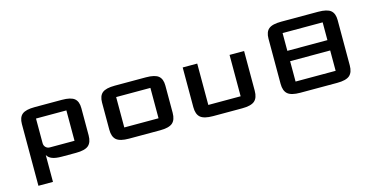

<svg xmlns="http://www.w3.org/2000/svg" viewBox="-70 -888 2757 1401"><g transform="rotate(-15 1308.5 -188.0)"><path d="M188 -131.8Q188 -112.8 200.4 -100.3Q212.9 -87.9 231.9 -87.9H417.5V-317.4H188ZM527.3 -100.1Q527.3 -46.9 500 -23.4Q472.7 0 405.3 0H297.9Q252.9 0 226.6 -10Q200.2 -20 188 -42V161.1H78.1V-305.2Q78.1 -355.5 105.2 -377.9Q132.3 -400.4 200.2 -400.4H405.3Q473.1 -400.4 500.2 -377.9Q527.3 -355.5 527.3 -305.2Z M1052.2 -317.4H793.5V-87.9H1052.2ZM1162.1 -100.1Q1162.1 -46.9 1134.8 -23.4Q1107.4 0 1040 0H805.7Q738.3 0 710.9 -23.4Q683.6 -46.9 683.6 -100.1V-305.2Q683.6 -355.5 710.7 -377.9Q737.8 -400.4 805.7 -400.4H1040Q1107.9 -400.4 1135 -377.9Q1162.1 -355.5 1162.1 -305.2Z M1440.4 0Q1373 0 1345.7 -23.4Q1318.4 -46.9 1318.4 -100.1V-400.4H1428.2V-87.9H1672.4V-400.4H1782.2V-100.1Q1782.2 -46.9 1754.9 -23.4Q1727.5 0 1660.2 0Z M2500 -100.1Q2500 -46.9 2472.7 -23.4Q2445.3 0 2377.9 0H2099.6Q2032.2 0 2004.9 -23.4Q1977.5 -46.9 1977.5 -100.1V-441.9Q1977.5 -492.2 2004.6 -514.6Q2031.7 -537.1 2099.6 -537.1H2377.9Q2445.8 -537.1 2472.9 -514.6Q2500 -492.2 2500 -441.9ZM2390.1 -454.1H2087.4V-319.8H2390.1ZM2390.1 -241.7H2087.4V-87.9H2390.1Z"/></g></svg>

Font: Squarish Sans CT
Style: Regular
Weight: 400
Version: Version 0.9